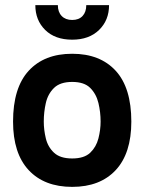

<svg xmlns="http://www.w3.org/2000/svg" viewBox="-20 -720 564 750"><path d="M118 -700H206Q206 -673 221 -657.5Q236 -642 262 -642Q288 -642 302.5 -657.5Q317 -673 317 -700H406Q406 -641 367 -603Q328 -565 262 -565Q195 -565 156.5 -603Q118 -641 118 -700ZM31 -245Q31 -377 92 -443.5Q153 -510 262 -510Q371 -510 432 -443.5Q493 -377 493 -245Q493 -121 432 -55.5Q371 10 262 10Q153 10 92 -55.5Q31 -121 31 -245ZM262 -101Q309 -101 332.5 -123.5Q356 -146 364.5 -179.5Q373 -213 373 -245Q373 -282 364.5 -317.5Q356 -353 332.5 -376.5Q309 -400 262 -400Q215 -400 191 -376.5Q167 -353 159 -317.5Q151 -282 151 -245Q151 -213 159 -179.5Q167 -146 191 -123.5Q215 -101 262 -101Z"/></svg>

Font: Haskoy Bold
Style: Regular
Weight: 700
Designer: Ertekin Erdin
Foundry: Ertekin Erdin
Version: Version 1.500; ttfautohint (v1.8.3)